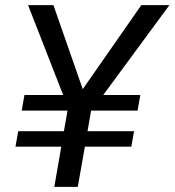

<svg xmlns="http://www.w3.org/2000/svg" viewBox="-20 -731 683 751"><path d="M303.7 -382.3 532.7 -710.9H642.6L383.8 -359.4H528.8L518.1 -298.3H336.4L322.3 -217.8H504.4L493.7 -157.2H312L284.2 0H192.4L219.7 -157.2H40.5L51.3 -217.8H230L244.1 -298.3H64.9L75.7 -359.4H227.1L89.8 -710.9H189Z"/></svg>

Font: RobotoDraft
Style: Italic
Weight: 400
Italic angle: -12°
Version: Version 2.001101; 2014